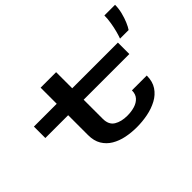

<svg xmlns="http://www.w3.org/2000/svg" viewBox="-118 -1013 1336 1336"><g transform="rotate(-45 550.0 -345.0)"><path d="M318.5 -192V-387.5H94V-500H318.5V-658.5H471V-500H920.5V-387.5H471V-199.5Q471 -141 509.8 -117.2Q548.5 -93.5 608 -93.5Q647 -93.5 680.2 -103.5Q713.5 -113.5 734 -136Q754.5 -158.5 754.5 -196H900.5Q900.5 -137.5 874.2 -98Q848 -58.5 803.8 -34.8Q759.5 -11 706 -0.5Q652.5 10 598 10Q544 10 494 -0.2Q444 -10.5 404.5 -34Q365 -57.5 341.8 -96.2Q318.5 -135 318.5 -192ZM950.5 -509Q958 -528.5 966.8 -561Q975.5 -593.5 981.5 -630.5Q987.5 -667.5 987.5 -700H1092.5Q1092.5 -663.5 1083 -625.8Q1073.5 -588 1060.2 -557Q1047 -526 1035 -509Z"/></g></svg>

Font: Trispace Expanded SemiBold
Style: Regular
Weight: 600
Width: 7
Designer: Tyler Finck
Foundry: Etcetera Type Company
Version: Version 1.210; ttfautohint (v1.8.3)